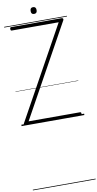

<svg xmlns="http://www.w3.org/2000/svg" viewBox="-241 -1738 1399 2759"><g transform="rotate(-10 458.0 -358.5)"><path d="M57 0Q49 0 43.5 -5Q38 -10 37 -17.5Q36 -25 40 -33L784 -1377H99Q91 -1377 86.5 -1382.5Q82 -1388 82 -1402Q82 -1416 86.5 -1421.5Q91 -1427 99 -1427H837Q851 -1427 856 -1416.5Q861 -1406 855 -1395L111 -50H862Q870 -50 874.5 -45Q879 -40 879 -26Q879 -12 874.5 -6Q870 0 862 0ZM458 -1556Q436 -1556 425.5 -1568Q415 -1580 415 -1605Q415 -1630 425.5 -1642.5Q436 -1655 458 -1655Q480 -1655 491 -1642.5Q502 -1630 502 -1605Q502 -1580 491 -1568Q480 -1556 458 -1556ZM0 928H916V938H0ZM0 -20H916V0H0ZM0 -505H916V-500H0ZM0 -1448H916V-1438H0Z"/></g></svg>

Font: Playwrite ID Guides
Style: Regular
Weight: 400
Designer: Veronika Burian, José Scaglione
Foundry: TypeTogether
Version: Version 1.003